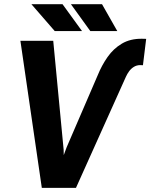

<svg xmlns="http://www.w3.org/2000/svg" viewBox="-20 -908 727 928"><path d="M302.2 -196.3 452.1 -543.9Q471.7 -592.3 500 -632.6Q528.3 -672.9 568.8 -697Q609.4 -721.2 665.5 -720.7L686.5 -720.2L670.9 -592.8L656.2 -593.3Q639.6 -592.8 626.5 -584.5Q613.3 -576.2 604 -563.5Q594.7 -550.8 588.4 -536.6L347.2 0H229.5ZM237.3 -710.9 287.6 -184.1 291.5 0H182.1L78.6 -710.9ZM376.5 -757.8H244.6L131.8 -887.7H282.2ZM546.9 -757.8H416.5L322.8 -887.7H473.1Z"/></svg>

Font: Roboto ExtraBold
Style: Italic
Weight: 800
Designer: Christian Robertson
Foundry: Google
Version: Version 3.009; 2024